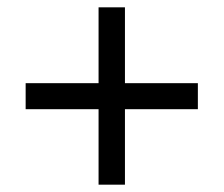

<svg xmlns="http://www.w3.org/2000/svg" viewBox="-20 -615 612 524"><path d="M321 -388H520V-317H321V-111H249V-317H50V-388H249V-595H321Z"/></svg>

Font: Noto Sans Tangsa
Style: Regular
Weight: 400
Designer: David Williams
Foundry: Google LLC
Version: Version 1.504